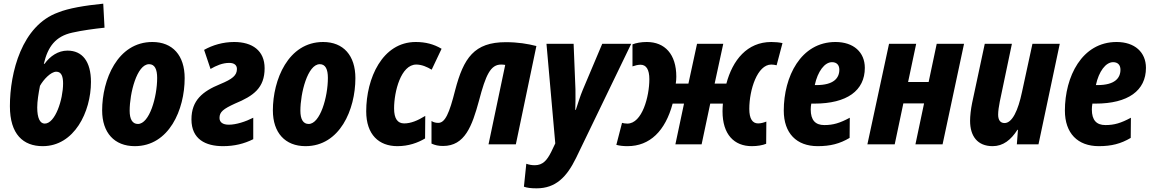

<svg xmlns="http://www.w3.org/2000/svg" viewBox="-20 -787 6281 1047"><path d="M213 10C385 10 476 -177 476 -340C476 -452 429 -511 348 -511C297 -511 253 -481 223 -439H219C241 -533 283 -589 374 -609C427 -621 493 -630 550 -636L543 -767C443 -757 353 -742 297 -719C99 -648 34 -392 34 -208C34 -54 107 10 213 10ZM224 -113C198 -113 183 -143 183 -201C183 -235 190 -278 198 -319C217 -353 257 -396 287 -396C316 -396 324 -368 324 -332C324 -244 281 -113 224 -113Z M715 10C902 10 987 -189 987 -361C987 -484 922 -558 811 -558C620 -558 537 -351 537 -185C537 -63 604 10 715 10ZM732 -111C702 -111 687 -137 687 -183C687 -278 726 -437 793 -437C824 -437 837 -409 837 -362C837 -258 795 -111 732 -111Z M1196 10C1258 10 1311 -3 1361 -28V-145C1320 -124 1268 -107 1228 -107C1195 -107 1177 -120 1177 -144C1177 -177 1198 -193 1261 -222C1363 -264 1423 -308 1423 -415C1423 -511 1356 -558 1257 -558C1196 -558 1139 -541 1093 -515L1128 -411C1159 -429 1193 -444 1230 -444C1257 -444 1272 -432 1272 -411C1272 -376 1248 -356 1180 -328C1085 -289 1024 -240 1024 -136C1024 -27 1102 10 1196 10Z M1646 10C1833 10 1918 -189 1918 -361C1918 -484 1853 -558 1742 -558C1551 -558 1468 -351 1468 -185C1468 -63 1535 10 1646 10ZM1663 -111C1633 -111 1618 -137 1618 -183C1618 -278 1657 -437 1724 -437C1755 -437 1768 -409 1768 -362C1768 -258 1726 -111 1663 -111Z M2147 10C2207 10 2258 -8 2298 -32L2299 -155C2257 -129 2220 -114 2184 -114C2148 -114 2129 -140 2129 -196C2129 -287 2166 -435 2250 -435C2280 -435 2309 -422 2334 -407L2388 -521C2346 -546 2301 -558 2247 -558C2065 -558 1977 -360 1977 -180C1977 -52 2047 10 2147 10Z M2396 9C2515 9 2554 -99 2592 -238C2629 -379 2655 -435 2713 -435C2721 -435 2728 -434 2735 -433L2644 0H2793L2905 -536C2858 -548 2805 -557 2738 -557C2566 -557 2508 -471 2462 -295C2430 -168 2407 -117 2370 -117C2358 -117 2346 -119 2333 -127V-4C2353 5 2371 9 2396 9Z M2906 240C3010 240 3070 179 3121 75L3422 -548H3264L3158 -297C3144 -264 3131 -221 3120 -188H3117C3118 -222 3119 -263 3118 -300L3108 -548H2960L3008 -5L2986 41C2963 87 2940 114 2896 114C2879 114 2864 111 2850 106L2837 231C2853 237 2874 240 2906 240Z M3402 10C3524 10 3608 -73 3648 -222H3710L3663 0H3806L3853 -222H3922C3921 -209 3920 -194 3920 -180C3920 -54 3983 10 4080 10C4110 10 4139 5 4158 -3L4159 -124C4143 -118 4129 -114 4114 -114C4083 -114 4066 -140 4066 -193C4066 -298 4110 -435 4186 -435C4197 -435 4206 -433 4215 -431L4247 -552C4228 -556 4208 -558 4186 -558C4054 -558 3975 -459 3941 -331H3877L3924 -548H3781L3734 -331H3665C3667 -343 3668 -356 3668 -369C3668 -492 3605 -558 3507 -558C3477 -558 3449 -553 3429 -545V-425C3444 -430 3458 -434 3473 -434C3504 -434 3521 -408 3521 -355C3521 -261 3482 -113 3401 -113C3389 -113 3380 -115 3372 -117L3341 3C3360 8 3379 10 3402 10Z M4439 10C4508 10 4559 -3 4613 -35L4614 -145C4560 -116 4524 -105 4475 -105C4426 -105 4401 -132 4401 -190C4401 -200 4402 -211 4404 -222H4421C4599 -222 4696 -293 4696 -417C4696 -502 4635 -558 4536 -558C4346 -558 4254 -368 4254 -184C4254 -60 4324 10 4439 10ZM4423 -323C4439 -398 4477 -448 4517 -448C4543 -448 4557 -432 4557 -407C4557 -361 4526 -323 4432 -323Z M4710 0H4859L4906 -223H5019L4972 0H5120L5237 -548H5088L5044 -340H4932L4976 -548H4828Z M5393 10C5450 10 5493 -24 5528 -79H5531L5525 0H5643L5759 -548H5610L5553 -285C5532 -185 5500 -116 5458 -116C5435 -116 5423 -132 5423 -162C5423 -181 5427 -208 5432 -233L5498 -548H5350L5281 -225C5274 -191 5270 -154 5270 -128C5270 -45 5310 10 5393 10Z M5972 10C6041 10 6092 -3 6146 -35L6147 -145C6093 -116 6057 -105 6008 -105C5959 -105 5934 -132 5934 -190C5934 -200 5935 -211 5937 -222H5954C6132 -222 6229 -293 6229 -417C6229 -502 6168 -558 6069 -558C5879 -558 5787 -368 5787 -184C5787 -60 5857 10 5972 10ZM5956 -323C5972 -398 6010 -448 6050 -448C6076 -448 6090 -432 6090 -407C6090 -361 6059 -323 5965 -323Z"/></svg>

Font: Noto Sans Display SemiCondensed Extra
Style: Italic
Weight: 800
Width: 4
Italic angle: -12°
Designer: Monotype Design Team
Foundry: Monotype Imaging Inc.
Version: Version 1.900